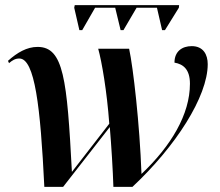

<svg xmlns="http://www.w3.org/2000/svg" viewBox="-20 -725 853 745"><path d="M288 -608H299L349 -695H427L448 -608H459L510 -695H589L609 -608H620L674 -695L675 -705H270L268 -695ZM152 0H225L406 -232C412 -162 418 -64 420 0H494C661 -156 786 -350 786 -476C786 -513 769 -546 724 -546C687 -546 657 -526 657 -482C692 -476 717 -455 717 -400C717 -281 644 -159 529 -50C522 -243 497 -462 481 -536H361C375 -486 395 -370 404 -245L259 -58C240 -418 227 -543 126 -543C84 -543 47 -521 11 -489L15 -480C28 -491 39 -498 55 -498C115 -498 137 -311 152 0Z"/></svg>

Font: Noto Serif Display SemiBold
Style: Italic
Weight: 600
Italic angle: -12°
Designer: Monotype Design Team
Foundry: Monotype Imaging Inc.
Version: Version 2.009